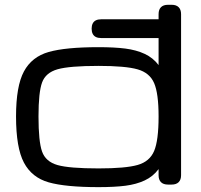

<svg xmlns="http://www.w3.org/2000/svg" viewBox="-20 -770 838 801"><path d="M46.9 -284.2Q46.9 -410.6 79.8 -471.9Q112.8 -533.2 183.3 -553.2Q253.9 -573.2 391.1 -573.2Q457 -573.2 502.9 -567.4Q548.8 -561.5 583.7 -545.2Q618.7 -528.8 641.6 -498.5V-64.5Q618.7 -33.7 583.7 -17.3Q548.8 -1 503.2 4.9Q457.5 10.7 391.1 10.7Q253.4 10.7 183.1 -9.3Q112.8 -29.3 79.8 -91.6Q46.9 -153.8 46.9 -284.2ZM391.1 -495.1Q270 -495.1 220.2 -481Q170.4 -466.8 155.5 -425.8Q140.6 -384.8 140.6 -284.2Q140.6 -179.7 155.5 -137.7Q170.4 -95.7 219.7 -81.5Q269 -67.4 391.1 -67.4Q503.9 -67.4 554.2 -81.8Q604.5 -96.2 623 -140.1Q641.6 -184.1 641.6 -284.2Q641.6 -380.4 623 -423.3Q604.5 -466.3 554 -480.7Q503.4 -495.1 391.1 -495.1ZM641.6 -39.1V-710.9Q641.6 -730 651.6 -740Q661.6 -750 680.7 -750H696.3Q715.3 -750 725.3 -740Q735.4 -730 735.4 -710.9V-39.1Q735.4 -20 725.3 -10Q715.3 0 696.3 0H680.7Q661.6 0 651.6 -10Q641.6 -20 641.6 -39.1ZM401.4 -689.5H651.4Q664.1 -689.5 672.9 -685.1Q681.6 -680.7 686 -671.9Q690.4 -663.1 690.4 -650.4Q690.4 -637.7 686 -628.9Q681.6 -620.1 672.9 -615.7Q664.1 -611.3 651.4 -611.3H401.4Q388.7 -611.3 379.9 -615.7Q371.1 -620.1 366.7 -628.9Q362.3 -637.7 362.3 -650.4Q362.3 -663.1 366.7 -671.9Q371.1 -680.7 379.9 -685.1Q388.7 -689.5 401.4 -689.5Z"/></svg>

Font: Gyrochrome
Style: Regular
Weight: 400
Designer: David Moles
Foundry: David Moles
Version: Version 1.005;Glyphs 3.2.3 (3260)